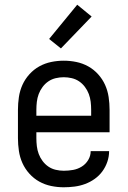

<svg xmlns="http://www.w3.org/2000/svg" viewBox="-20 -785 540 813"><path d="M250 8Q223 8 196.5 2.5Q170 -3 146.5 -16Q123 -29 104.5 -49.5Q86 -70 75 -94.5Q64 -119 60 -146Q56 -173 56 -200V-320Q56 -347 60 -374Q64 -401 75 -425.5Q86 -450 104.5 -470.5Q123 -491 146.5 -504Q170 -517 196.5 -522.5Q223 -528 250 -528Q277 -528 303.5 -522.5Q330 -517 353.5 -504Q377 -491 395.5 -470.5Q414 -450 425 -425.5Q436 -401 440 -374Q444 -347 444 -320V-225H134V-200Q134 -183 136 -166Q138 -149 144 -133Q150 -117 160.5 -103Q171 -89 185 -79.5Q199 -70 216 -66Q233 -62 250 -62Q270 -62 289.5 -65.5Q309 -69 326 -79.5Q343 -90 353.5 -107.5Q364 -125 364 -145H442Q442 -122 434.5 -100Q427 -78 413.5 -59.5Q400 -41 381 -27.5Q362 -14 340.5 -6Q319 2 296 5Q273 8 250 8ZM366 -295V-320Q366 -337 364 -354Q362 -371 356 -387Q350 -403 339.5 -417Q329 -431 315 -440.5Q301 -450 284 -454Q267 -458 250 -458Q233 -458 216 -454Q199 -450 185 -440.5Q171 -431 160.5 -417Q150 -403 144 -387Q138 -371 136 -354Q134 -337 134 -320V-295ZM238 -580 188 -620 307 -765 368 -715Z"/></svg>

Font: Iosevka MaddieWtf
Style: Regular
Weight: 400
Monospace: yes
Designer: Belleve Invis
Foundry: Belleve Invis
Version: Version 31.3.0; ttfautohint (v1.8.3)